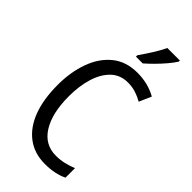

<svg xmlns="http://www.w3.org/2000/svg" viewBox="-292 -1009 1085 1085"><g transform="rotate(45 251.0 -466.5)"><path d="M325 -648Q264 -648 223.5 -609Q183 -570 163 -504Q143 -438 143 -357Q143 -222 191.5 -144.5Q240 -67 329 -67Q363 -67 394.5 -74.5Q426 -82 455 -94V-18Q398 10 318 10Q234 10 174.5 -34.5Q115 -79 84 -161Q53 -243 53 -358Q53 -461 83.5 -544.5Q114 -628 174 -676.5Q234 -725 324 -725Q408 -725 476 -687L444 -614Q418 -629 388.5 -638.5Q359 -648 325 -648ZM444 -934Q431 -913 407 -884.5Q383 -856 355.5 -828.5Q328 -801 307 -783H253V-794Q279 -831 303.5 -870Q328 -909 344 -943H444Z"/></g></svg>

Font: Noto Sans Myanmar Condensed
Style: Regular
Weight: 400
Width: 3
Designer: Monotype Design Team
Foundry: Monotype Imaging Inc.
Version: Version 2.107; ttfautohint (v1.8.4.7-5d5b)